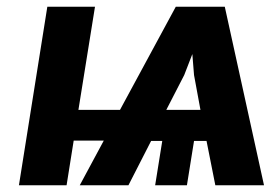

<svg xmlns="http://www.w3.org/2000/svg" viewBox="-20 -548 822 568"><path d="M36 0H177L198 -132H287L216 0H360L427 -131H460L439 0H533L554 -131H591L617 0H761L645 -528H500L335 -223H212L261 -528H120ZM472 -223 525 -326 549 -388 554 -326 573 -223Z"/></svg>

Font: Asimov Pro
Style: BdObl
Weight: 700
Designer: Google
Version: Version 2.000980; 2014